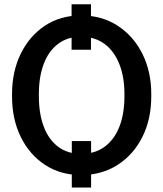

<svg xmlns="http://www.w3.org/2000/svg" viewBox="-20 -792 747 880"><path d="M351.6 10.3Q257.3 10.3 186 -36.6Q114.7 -83.5 75 -164.8Q35.2 -246.1 35.2 -350.1V-360.8Q35.2 -463.9 75 -545.4Q114.7 -627 185.8 -674.1Q256.8 -721.2 351.1 -721.2Q446.8 -721.2 519.3 -674.1Q591.8 -627 632.6 -545.4Q673.3 -463.9 673.3 -360.8V-350.1Q673.3 -246.1 632.8 -164.8Q592.3 -83.5 519.5 -36.6Q446.8 10.3 351.6 10.3ZM351.6 -86.9Q416 -86.9 460.4 -120.1Q504.9 -153.3 527.6 -212.4Q550.3 -271.5 550.3 -350.1V-361.8Q550.3 -439 527.1 -498Q503.9 -557.1 459.7 -590.3Q415.5 -623.5 351.1 -623.5Q288.6 -623.5 245.4 -590.3Q202.1 -557.1 180.2 -498.3Q158.2 -439.5 158.2 -361.8V-350.1Q158.2 -271.5 180.4 -212.2Q202.6 -152.8 245.8 -119.9Q289.1 -86.9 351.6 -86.9ZM309.1 67.4V-145.5H397.5V67.4ZM308.1 -564V-772.5H397V-564Z"/></svg>

Font: Roboto Slab LO Medium
Style: Regular
Weight: 500
Designer: Google
Version: Version 2.000